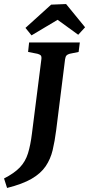

<svg xmlns="http://www.w3.org/2000/svg" viewBox="-59 -782 441 950"><path d="M336 -572 330 -525 286 -516Q275 -513 270 -507.5Q265 -502 263 -489L219 -138Q212 -83 201.5 -39Q191 5 167 40.5Q143 76 97.5 102.5Q52 129 -24 148L-39 101Q12 75 39.5 46Q67 17 79.5 -23.5Q92 -64 99 -121L146 -491Q147 -504 142 -508.5Q137 -513 126 -516L80 -525L85 -572ZM67 -644 194 -759 268 -762 362 -647 328 -610 226 -684 97 -607Z"/></svg>

Font: Yrsa SemiBold
Style: Italic
Weight: 600
Italic angle: -7.10001°
Version: Version 2.004